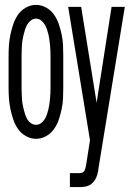

<svg xmlns="http://www.w3.org/2000/svg" viewBox="-20 -558 540 783"><path d="M127 8Q149 8 168.5 -3Q188 -14 200.5 -32Q213 -50 220 -71Q227 -92 231.5 -113.5Q236 -135 237 -156.5Q238 -178 238 -200V-330Q238 -352 237 -374Q236 -396 231.5 -417Q227 -438 220 -459Q213 -480 200.5 -498Q188 -516 168.5 -527Q149 -538 127 -538Q105 -538 85.5 -527Q66 -516 53.5 -498Q41 -480 34 -459Q27 -438 22.5 -417Q18 -396 16.5 -374Q15 -352 15 -330V-200Q15 -178 16.5 -156.5Q18 -135 22.5 -113.5Q27 -92 34 -71Q41 -50 53.5 -32Q66 -14 85.5 -3Q105 8 127 8ZM265 205H305Q317 205 329.5 202.5Q342 200 351.5 193Q361 186 367.5 175.5Q374 165 377 153Q379 146 380 139.5Q381 133 382 126L489 -530H435L374 -139L311 -530H258L347 14L331 116Q330 121 328.5 127Q327 133 324.5 138Q322 143 316.5 145.5Q311 148 305 148H265ZM127 -49Q116 -49 106.5 -55.5Q97 -62 91.5 -71.5Q86 -81 82.5 -91.5Q79 -102 76.5 -112.5Q74 -123 72 -134Q70 -145 69.5 -156Q69 -167 68.5 -178Q68 -189 68 -200V-330Q68 -341 68.5 -352Q69 -363 69.5 -374Q70 -385 72 -396Q74 -407 76.5 -417.5Q79 -428 82.5 -438.5Q86 -449 91.5 -458.5Q97 -468 106.5 -475Q116 -482 127 -482Q138 -482 147 -475Q156 -468 162 -458.5Q168 -449 171.5 -438.5Q175 -428 177.5 -417.5Q180 -407 181.5 -396Q183 -385 184 -374Q185 -363 185.5 -352Q186 -341 186 -330V-200Q186 -189 185.5 -178Q185 -167 184 -156Q183 -145 181.5 -134Q180 -123 177.5 -112.5Q175 -102 171.5 -91.5Q168 -81 162 -71.5Q156 -62 147 -55.5Q138 -49 127 -49Z"/></svg>

Font: Iosevka SS09 Light
Style: Regular
Weight: 300
Monospace: yes
Designer: Belleve Invis
Foundry: Belleve Invis
Version: Version 5.2.1; ttfautohint (v1.8.3)